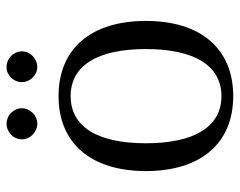

<svg xmlns="http://www.w3.org/2000/svg" viewBox="-93 -627 733 587"><g transform="rotate(-90 273.5 -333.5)"><path d="M189 -586C214 -586 236 -608 236 -633C236 -659 214 -680 189 -680C163 -680 141 -659 141 -633C141 -608 163 -586 189 -586ZM362 -586C388 -586 410 -608 410 -633C410 -659 388 -680 362 -680C337 -680 316 -659 316 -633C316 -608 337 -586 362 -586ZM273 13C418 13 503 -86 503 -254C503 -422 418 -521 273 -521C129 -521 44 -422 44 -254C44 -86 129 13 273 13ZM273 -23C180 -23 129 -105 129 -254C129 -403 180 -484 273 -484C366 -484 417 -403 417 -254C417 -105 366 -23 273 -23Z"/></g></svg>

Font: Arima Koshi
Style: Regular
Weight: 400
Designer: Joana Correia and Natanael Gama
Foundry: NDISCOVER
Version: Version 1.019;PS 001.019;hotconv 1.0.88;makeotf.lib2.5.64775